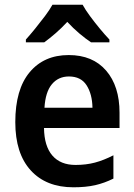

<svg xmlns="http://www.w3.org/2000/svg" viewBox="-20 -786 570 816"><path d="M272 -552Q374 -552 431 -486Q488 -420 488 -307V-242H167Q168 -165 202.5 -125Q237 -85 301 -85Q346 -85 383.5 -95Q421 -105 462 -126V-27Q424 -8 384.5 1Q345 10 292 10Q176 10 110.5 -62Q45 -134 45 -267Q45 -406 106 -479Q167 -552 272 -552ZM273 -461Q228 -461 200.5 -428Q173 -395 169 -328H373Q372 -386 348 -423.5Q324 -461 273 -461ZM331 -766Q343 -744 363 -717Q383 -690 404.5 -664Q426 -638 445 -618V-606H367Q343 -622 317 -644Q291 -666 266 -693Q241 -666 215.5 -644Q190 -622 168 -606H90V-618Q108 -638 129.5 -664.5Q151 -691 171 -717.5Q191 -744 203 -766Z"/></svg>

Font: Noto Sans Arabic UI SmCn SmBd
Style: Regular
Weight: 600
Width: 4
Designer: Monotype Design Team, Nadine Chahine and Nizar Qandah
Foundry: Monotype Imaging Inc.
Version: Version 2.010; ttfautohint (v1.8.4.7-5d5b)